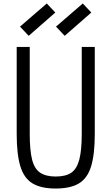

<svg xmlns="http://www.w3.org/2000/svg" viewBox="-20 -1070 640 1104"><path d="M300 14Q216 14 167 -15.5Q118 -45 97 -114Q76 -183 76 -300V-800H151V-300Q151 -206 164.5 -152.5Q178 -99 211 -77Q244 -55 300 -55Q358 -55 390 -77Q422 -99 436 -152.5Q450 -206 450 -300V-800H525V-300Q525 -183 504 -114Q483 -45 434 -15.5Q385 14 300 14ZM352 -864 302 -917 456 -1050 505 -998ZM145 -864 95 -917 249 -1050 298 -998Z"/></svg>

Font: Victor Mono
Style: Regular
Weight: 400
Monospace: yes
Designer: Rune Bjørnerås
Version: Version 1.561;gftools[0.9.30]